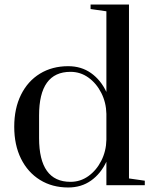

<svg xmlns="http://www.w3.org/2000/svg" viewBox="-20 -820 682 850"><path d="M43 -259Q43 -340 73 -400.5Q103 -461 157 -494Q211 -527 282 -527Q340 -527 383 -496.5Q426 -466 451 -413V-770L381 -780V-800H551V-30L621 -20V0H451V-104Q426 -51 383 -20.5Q340 10 282 10Q211 10 157 -23.5Q103 -57 73 -117.5Q43 -178 43 -259ZM451 -201V-316Q450 -366 428.5 -408.5Q407 -451 371.5 -476.5Q336 -502 292 -502Q153 -502 153 -309V-209Q153 -15 292 -15Q336 -15 371.5 -40.5Q407 -66 428.5 -108.5Q450 -151 451 -201Z"/></svg>

Font: Prata
Style: Regular
Weight: 400
Designer: Ivan Petrov
Foundry: Cyreal
Version: Version 2.000